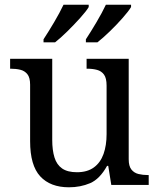

<svg xmlns="http://www.w3.org/2000/svg" viewBox="-20 -786 675 816"><path d="M273 10Q194 10 151 -36.5Q108 -83 108 -186V-426Q108 -456 96.5 -470.5Q85 -485 66.5 -489.5Q48 -494 26 -494H23V-536H202V-191Q202 -148 211.5 -117Q221 -86 244 -70Q267 -54 307 -54Q351 -54 379 -74.5Q407 -95 420 -131.5Q433 -168 433 -216V-422Q433 -454 422 -469Q411 -484 392.5 -489Q374 -494 351 -494H348V-536H527V-109Q527 -80 538.5 -65.5Q550 -51 568.5 -46.5Q587 -42 609 -42H612V0H453L440 -81H435Q404 -25 363 -7.5Q322 10 273 10ZM345 -619Q366 -651 390 -691.5Q414 -732 430 -766H537V-756Q527 -739 501.5 -710Q476 -681 446.5 -652.5Q417 -624 394 -606H345ZM165 -619Q186 -651 210 -691.5Q234 -732 250 -766H357V-756Q347 -739 321 -710Q295 -681 266 -652.5Q237 -624 214 -606H165Z"/></svg>

Font: Noto Serif Malayalam
Style: Regular
Weight: 400
Designer: Indian type Foundry, Jelle Bosma, Monotype Design Team
Foundry: Monotype Imaging Inc.
Version: Version 2.103